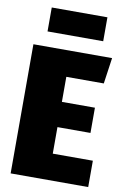

<svg xmlns="http://www.w3.org/2000/svg" viewBox="-98 -962 666 1019"><g transform="rotate(10 235.0 -452.5)"><path d="M458 -696 438 -556H236V-421H414V-285H236V-142H452V0H34V-696ZM396 -776H96V-905H396Z"/></g></svg>

Font: Fira Sans Condensed Black
Style: Regular
Weight: 900
Width: 3
Designer: Carrois Corporate & Edenspiekermann AG
Foundry: Carrois Corporate GbR & Edenspiekermann AG
Version: Version 4.203